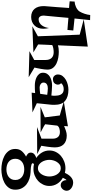

<svg xmlns="http://www.w3.org/2000/svg" viewBox="759 -1706 1435 3014"><g transform="rotate(90 1477.0 -198.5)"><path d="M448.2 -630.9 439.5 -539.1Q391.6 -543 344.7 -546.4Q297.9 -549.8 250 -554.7Q242.2 -461.9 233.4 -370.1Q224.6 -278.3 215.8 -185.5Q215.8 -180.7 214.8 -175.8Q213.9 -170.9 213.9 -166Q213.9 -152.3 216.8 -138.2Q219.7 -124 226.6 -112.8Q233.4 -101.6 244.6 -94.2Q255.9 -86.9 272.5 -86.9Q304.7 -86.9 329.1 -102.1Q353.5 -117.2 370.1 -140.6Q386.7 -164.1 396.5 -192.9Q406.2 -221.7 409.2 -250Q420.9 -204.1 420.9 -159.2Q420.9 -116.2 407.2 -81.5Q393.6 -46.9 369.1 -22Q344.7 2.9 310.5 16.6Q276.4 30.3 235.4 30.3Q192.4 30.3 160.2 15.6Q127.9 1 106.9 -24.9Q85.9 -50.8 75.7 -85.9Q65.4 -121.1 65.4 -161.1Q65.4 -168.9 65.4 -175.8Q65.4 -182.6 66.4 -190.4Q74.2 -285.2 81.5 -377.4Q88.9 -469.7 94.7 -564.5Q68.4 -566.4 42.5 -568.8Q16.6 -571.3 -9.8 -574.2L-5.9 -651.4Q14.6 -652.3 37.1 -658.2Q59.6 -664.1 80.6 -673.8Q101.6 -683.6 119.6 -697.3Q137.7 -710.9 149.4 -728.5Q160.2 -746.1 169.4 -766.6Q178.7 -787.1 186 -809.6Q193.4 -832 198.2 -854Q203.1 -876 205.1 -896.5L285.2 -894.5L259.8 -650.4Z M1181.6 69.3 772.5 57.6 911.1 -17.6V-196.3Q911.1 -256.8 879.9 -290Q848.6 -323.2 788.1 -323.2Q762.7 -323.2 731 -317.9Q699.2 -312.5 676.8 -300.8Q673.8 -245.1 671.4 -189.9Q668.9 -134.8 667 -79.1L791 -4.9L381.8 11.7L539.1 -75.2L513.7 -731.4L273.4 -794.9L701.2 -858.4L680.7 -389.6Q705.1 -397.5 730.5 -400.4Q755.9 -403.3 781.2 -403.3H785.2Q827.1 -403.3 876 -395Q924.8 -386.7 966.3 -366.7Q1007.8 -346.7 1035.2 -312Q1062.5 -277.3 1062.5 -224.6Q1062.5 -206.1 1059.1 -178.7Q1055.7 -151.4 1050.8 -122.1Q1045.9 -92.8 1040 -65.9Q1034.2 -39.1 1030.3 -21.5Z M1733.4 9.8 1423.8 22.5 1430.7 -32.2Q1399.4 -28.3 1368.2 -27.8Q1336.9 -27.3 1305.7 -27.3Q1277.3 -27.3 1243.2 -34.2Q1209 -41 1179.7 -56.2Q1150.4 -71.3 1130.9 -95.7Q1111.3 -120.1 1111.3 -155.3Q1111.3 -194.3 1129.9 -221.7Q1148.4 -249 1177.2 -265.6Q1206.1 -282.2 1241.2 -290Q1276.4 -297.9 1309.6 -297.9Q1350.6 -297.9 1389.6 -293.9Q1428.7 -290 1468.8 -287.1Q1470.7 -299.8 1471.7 -313Q1472.7 -326.2 1472.7 -339.8Q1472.7 -366.2 1468.3 -391.6Q1463.9 -417 1452.6 -437Q1441.4 -457 1421.4 -468.8Q1401.4 -480.5 1370.1 -480.5Q1340.8 -480.5 1316.9 -471.2Q1293 -461.9 1274.4 -439.5Q1288.1 -428.7 1293 -415.5Q1297.9 -402.3 1297.9 -385.7V-379.9Q1283.2 -311.5 1211.9 -311.5Q1179.7 -311.5 1159.2 -334.5Q1138.7 -357.4 1138.7 -388.7Q1138.7 -431.6 1163.1 -462.9Q1187.5 -494.1 1223.1 -514.6Q1258.8 -535.2 1300.3 -544.9Q1341.8 -554.7 1377 -554.7Q1489.3 -554.7 1552.2 -502.9Q1615.2 -451.2 1615.2 -334Q1615.2 -321.3 1614.7 -308.6Q1614.3 -295.9 1613.3 -283.2L1589.8 -58.6Q1627 -42 1662.1 -24.4Q1697.3 -6.8 1733.4 9.8ZM1458 -221.7Q1432.6 -224.6 1407.2 -228Q1381.8 -231.4 1356.4 -231.4Q1339.8 -231.4 1323.7 -228Q1307.6 -224.6 1294.4 -216.8Q1281.2 -209 1273.4 -195.8Q1265.6 -182.6 1265.6 -163.1Q1265.6 -148.4 1272.5 -137.2Q1279.3 -126 1290.5 -118.2Q1301.8 -110.4 1314.9 -106.4Q1328.1 -102.5 1340.8 -102.5Q1366.2 -102.5 1392.1 -105.5Q1418 -108.4 1442.4 -111.3Z M2387.7 -64.5 1963.9 -61.5 2146.5 -131.8V-307.6Q2146.5 -359.4 2120.6 -390.1Q2094.7 -420.9 2042 -420.9Q2015.6 -420.9 1985.8 -412.1Q1956.1 -403.3 1941.4 -378.9L1919.9 -189.5Q1929.7 -181.6 1950.7 -169.9Q1971.7 -158.2 1994.1 -146.5Q2019.5 -132.8 2048.8 -118.2L1647.5 -116.2L1811.5 -183.6L1782.2 -418.9Q1753.9 -426.8 1716.8 -437Q1679.7 -447.3 1645.5 -458Q1606.4 -469.7 1564.5 -482.4L1952.1 -546.9L1947.3 -487.3Q1981.4 -501 2020.5 -514.6Q2059.6 -528.3 2096.7 -528.3Q2185.5 -528.3 2234.4 -480.5Q2283.2 -432.6 2283.2 -342.8Q2283.2 -320.3 2280.8 -292.5Q2278.3 -264.6 2274.4 -236.3Q2270.5 -208 2266.1 -180.2Q2261.7 -152.3 2257.8 -128.9Z M2963.9 -527.3Q2963.9 -509.8 2957 -493.2Q2950.2 -476.6 2938.5 -463.4Q2926.8 -450.2 2911.1 -441.9Q2895.5 -433.6 2877.9 -433.6Q2841.8 -433.6 2819.8 -459Q2797.9 -484.4 2797.9 -518.6V-522.5Q2793 -523.4 2787.6 -516.1Q2782.2 -508.8 2776.9 -499Q2771.5 -489.3 2767.1 -480Q2762.7 -470.7 2760.7 -466.8Q2819.3 -433.6 2854 -378.4Q2888.7 -323.2 2888.7 -255.9Q2888.7 -203.1 2866.7 -157.2Q2844.7 -111.3 2808.1 -77.6Q2771.5 -43.9 2723.6 -24.9Q2675.8 -5.9 2624 -5.9Q2604.5 -5.9 2585 -7.3Q2565.4 -8.8 2545.9 -13.7Q2532.2 -4.9 2532.2 6.8Q2532.2 18.6 2551.3 24.9Q2570.3 31.2 2594.2 34.2Q2618.2 37.1 2641.1 38.1Q2664.1 39.1 2671.9 39.1Q2724.6 42 2774.4 57.6Q2824.2 73.2 2862.8 103Q2901.4 132.8 2924.3 176.8Q2947.3 220.7 2947.3 279.3Q2947.3 340.8 2916 382.8Q2884.8 424.8 2837.4 450.2Q2790 475.6 2733.9 486.8Q2677.7 498 2627.9 498Q2577.1 498 2521 486.8Q2464.8 475.6 2417.5 450.2Q2370.1 424.8 2338.9 382.8Q2307.6 340.8 2307.6 279.3Q2307.6 217.8 2341.8 177.7Q2376 137.7 2427.7 110.4Q2402.3 99.6 2383.8 82Q2365.2 64.5 2365.2 35.2Q2365.2 17.6 2372.6 3.4Q2379.9 -10.7 2392.1 -21Q2404.3 -31.2 2419.4 -38.6Q2434.6 -45.9 2449.2 -50.8Q2396.5 -85 2364.3 -138.2Q2332 -191.4 2332 -255.9Q2332 -311.5 2355.5 -357.9Q2378.9 -404.3 2418 -437.5Q2457 -470.7 2507.3 -489.3Q2557.6 -507.8 2610.4 -507.8Q2645.5 -507.8 2682.6 -499Q2693.4 -522.5 2708 -545.4Q2722.7 -568.4 2741.2 -586.9Q2759.8 -605.5 2783.2 -617.2Q2806.6 -628.9 2835 -628.9Q2856.4 -628.9 2879.4 -622.1Q2902.3 -615.2 2920.9 -602.1Q2939.5 -588.9 2951.7 -570.3Q2963.9 -551.8 2963.9 -527.3ZM2740.2 -255.9Q2740.2 -283.2 2732.4 -314.9Q2724.6 -346.7 2708.5 -373Q2692.4 -399.4 2668 -417Q2643.6 -434.6 2610.4 -434.6Q2577.1 -434.6 2552.7 -417Q2528.3 -399.4 2511.7 -373Q2495.1 -346.7 2486.8 -315.4Q2478.5 -284.2 2478.5 -255.9Q2478.5 -227.5 2486.8 -195.8Q2495.1 -164.1 2511.2 -137.7Q2527.3 -111.3 2552.2 -93.8Q2577.1 -76.2 2610.4 -76.2Q2643.6 -76.2 2668 -93.8Q2692.4 -111.3 2708.5 -138.2Q2724.6 -165 2732.4 -196.3Q2740.2 -227.5 2740.2 -255.9ZM2794.9 279.3Q2794.9 243.2 2781.2 216.8Q2767.6 190.4 2744.1 172.9Q2720.7 155.3 2690.4 147Q2660.2 138.7 2627.9 138.7Q2595.7 138.7 2565.4 147Q2535.2 155.3 2512.2 172.9Q2489.3 190.4 2475.6 216.8Q2461.9 243.2 2461.9 279.3Q2461.9 315.4 2475.6 341.8Q2489.3 368.2 2512.2 385.3Q2535.2 402.3 2565.4 410.6Q2595.7 418.9 2627.9 418.9Q2660.2 418.9 2690.4 410.6Q2720.7 402.3 2744.1 385.3Q2767.6 368.2 2781.2 341.8Q2794.9 315.4 2794.9 279.3Z"/></g></svg>

Font: Fontdiner Swanky
Style: Regular
Weight: 400
Designer: Font Diner, Inc
Foundry: Font Diner, Inc
Version: Version 1.000